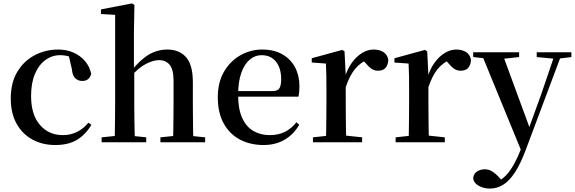

<svg xmlns="http://www.w3.org/2000/svg" viewBox="-20 -833 3367 1124"><path d="M303 16Q229 16 170 -16Q111 -48 77 -109Q43 -170 43 -256Q43 -349 81.5 -413Q120 -477 183.5 -510Q247 -543 321 -543Q370 -543 410.5 -525Q451 -507 478 -475Q505 -443 514 -401Q503 -359 462 -359Q438 -359 421 -374.5Q404 -390 401 -427L380 -518L440 -476Q411 -494 385.5 -502Q360 -510 332 -510Q284 -510 245 -481Q206 -452 184 -399Q162 -346 162 -271Q162 -162 213.5 -102Q265 -42 348 -42Q393 -42 430.5 -60.5Q468 -79 498 -115L515 -102Q480 -44 430 -14Q380 16 303 16Z M575 0V-29L682 -40H732L836 -29V0ZM651 0Q652 -25 652.5 -66.5Q653 -108 653.5 -153Q654 -198 654 -232V-746L571 -751V-778L753 -813L767 -804L764 -647V-430L766 -417V-232Q766 -198 766.5 -153Q767 -108 768 -66.5Q769 -25 770 0ZM919 0V-29L1024 -40H1074L1181 -29V0ZM993 0Q994 -25 994.5 -66Q995 -107 995.5 -152Q996 -197 996 -232V-359Q996 -427 973 -454Q950 -481 911 -481Q877 -481 833.5 -458.5Q790 -436 740 -379L716 -418H749Q801 -484 851.5 -513.5Q902 -543 960 -543Q1029 -543 1069 -498.5Q1109 -454 1109 -351V-232Q1109 -197 1109.5 -152Q1110 -107 1110.5 -66Q1111 -25 1112 0Z M1523 16Q1445 16 1384.5 -16Q1324 -48 1289.5 -110.5Q1255 -173 1255 -264Q1255 -351 1291.5 -413.5Q1328 -476 1387.5 -509.5Q1447 -543 1515 -543Q1585 -543 1634 -514.5Q1683 -486 1708 -437.5Q1733 -389 1733 -328Q1733 -292 1727 -267H1305V-300H1576Q1605 -300 1615.5 -316Q1626 -332 1626 -369Q1626 -434 1595.5 -472Q1565 -510 1511 -510Q1473 -510 1442 -484Q1411 -458 1392.5 -406Q1374 -354 1374 -277Q1374 -195 1397.5 -143Q1421 -91 1463 -66.5Q1505 -42 1558 -42Q1611 -42 1649 -61.5Q1687 -81 1715 -117L1732 -103Q1700 -47 1647 -15.5Q1594 16 1523 16Z M1812 0V-29L1921 -41H1988L2100 -29V0ZM1888 0Q1889 -25 1889.5 -66.5Q1890 -108 1890.5 -153Q1891 -198 1891 -232V-301Q1891 -352 1890.5 -388.5Q1890 -425 1888 -461L1805 -467V-492L1984 -541L1997 -532L2004 -390V-389V-232Q2004 -198 2004.5 -153Q2005 -108 2005.5 -66.5Q2006 -25 2007 0ZM2003 -320 1975 -377H1998Q2013 -429 2040 -466Q2067 -503 2100 -523Q2133 -543 2167 -543Q2199 -543 2222.5 -529.5Q2246 -516 2253 -485Q2253 -456 2238.5 -437.5Q2224 -419 2193 -419Q2171 -419 2154 -431Q2137 -443 2119 -465L2096 -490L2136 -486Q2089 -467 2057.5 -428Q2026 -389 2003 -320Z M2296 0V-29L2405 -41H2472L2584 -29V0ZM2372 0Q2373 -25 2373.5 -66.5Q2374 -108 2374.5 -153Q2375 -198 2375 -232V-301Q2375 -352 2374.5 -388.5Q2374 -425 2372 -461L2289 -467V-492L2468 -541L2481 -532L2488 -390V-389V-232Q2488 -198 2488.5 -153Q2489 -108 2489.5 -66.5Q2490 -25 2491 0ZM2487 -320 2459 -377H2482Q2497 -429 2524 -466Q2551 -503 2584 -523Q2617 -543 2651 -543Q2683 -543 2706.5 -529.5Q2730 -516 2737 -485Q2737 -456 2722.5 -437.5Q2708 -419 2677 -419Q2655 -419 2638 -431Q2621 -443 2603 -465L2580 -490L2620 -486Q2573 -467 2541.5 -428Q2510 -389 2487 -320Z M2848 271Q2811 271 2781.5 254Q2752 237 2750 208Q2754 182 2774 170Q2794 158 2818 158Q2842 158 2861.5 170.5Q2881 183 2899 202L2928 235L2895 254L2875 237Q2924 220 2959.5 173.5Q2995 127 3025 51L3054 -21L3061 -40L3149 -283L3232 -527H3272L3058 44Q3027 127 2994 177Q2961 227 2925 249Q2889 271 2848 271ZM3037 63 2795 -527H2918L3082 -81L3088 -69ZM2750 -499V-527H3019V-499L2917 -488H2850ZM3122 -499V-527H3325V-499L3244 -489H3227Z"/></svg>

Font: Noto Serif KR SemiBold
Style: Regular
Weight: 600
Designer: Ryoko NISHIZUKA 西塚涼子 (kana & ideographs); Frank Grießhammer (Latin, Greek & Cyrillic); Wenlong ZHANG 张文龙 (bopomofo); San
Foundry: Adobe
Version: Version 2.003-H1;hotconv 1.1.1;makeotfexe 2.6.0